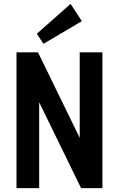

<svg xmlns="http://www.w3.org/2000/svg" viewBox="-20 -970 614 990"><path d="M508 -700V0H398L134 -541H182V0H65V-700H176L440 -159H391V-700ZM402 -861 204 -744 170 -796 344 -950Z"/></svg>

Font: Pathway Extreme Condensed SemiBold
Style: Regular
Weight: 600
Width: 3
Version: Version 1.001;gftools[0.9.26]